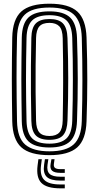

<svg xmlns="http://www.w3.org/2000/svg" viewBox="-20 -829 535 1037"><path d="M247.2 9Q141.5 9 94.8 -33.6Q48.1 -76.3 46.1 -174.3Q45.1 -236.4 44.5 -292Q43.9 -347.7 43.9 -401Q43.9 -454.4 44.5 -509.7Q45.1 -564.9 46.1 -626.3Q48.1 -724.1 94.8 -766.6Q141.6 -809 247.2 -809Q351.6 -809 397.9 -766.5Q444.1 -723.9 447.4 -626.6Q449.6 -562 450.6 -506.5Q451.6 -451.1 451.5 -398.9Q451.4 -346.7 450.5 -291.9Q449.5 -237.1 447.4 -173.6Q444.1 -74.8 397 -32.9Q349.9 9 247.2 9ZM247.2 -11.7Q337.7 -11.7 378.4 -49.5Q419.2 -87.2 421.7 -175.1Q423.5 -234.6 424.3 -288.6Q425.1 -342.5 425.1 -395.5Q425.2 -448.4 424.3 -504.8Q423.5 -561.2 421.7 -625.5Q419.2 -712.7 378.6 -750.5Q338 -788.3 247.2 -788.3Q153.5 -788.3 113.7 -749.8Q74 -711.2 71.9 -625.5Q70.5 -568.6 69.9 -515.4Q69.2 -462.2 69.3 -408.7Q69.4 -355.2 70 -297.8Q70.5 -240.4 71.9 -175.1Q73.6 -84.6 116.2 -48.1Q158.9 -11.7 247.2 -11.7ZM247.2 -32.4Q168.5 -32.4 133.8 -65.5Q99.2 -98.6 97.6 -175.1Q96.6 -236.6 96 -291.9Q95.3 -347.3 95.3 -400.7Q95.3 -454.2 96 -509.4Q96.6 -564.6 97.6 -625.5Q99.2 -701.7 133.7 -734.6Q168.2 -767.6 247.2 -767.6Q324 -767.6 358.6 -734.6Q393.2 -701.6 395.9 -624.7Q397.9 -567 398.9 -512.3Q400 -457.6 400 -403.4Q400 -349.2 399 -293Q398 -236.8 395.9 -175.9Q393.3 -99.2 358.7 -65.8Q324.2 -32.4 247.2 -32.4ZM247.2 -53.1Q308.2 -53.1 338.2 -80.6Q368.1 -108.1 370.2 -176.8Q372 -235.7 372.8 -290.5Q373.6 -345.3 373.6 -399Q373.7 -452.7 372.9 -508.2Q372.1 -563.7 370.2 -623.9Q368.1 -692.1 338.3 -719.5Q308.5 -746.9 247.2 -746.9Q181.8 -746.9 153.3 -718.3Q124.9 -689.7 123.3 -624.7Q121.8 -560.8 121.1 -505.6Q120.3 -450.3 120.4 -398.2Q120.5 -346.1 121.2 -291.9Q121.9 -237.7 123.3 -175.9Q124.9 -111 153.2 -82.1Q181.4 -53.1 247.2 -53.1ZM247.2 -73.8Q195.9 -73.8 173.1 -97.8Q150.4 -121.9 149.3 -176.3Q147.6 -250.8 147 -324.2Q146.4 -397.7 147 -472.4Q147.6 -547 149.3 -624.5Q150.4 -679.6 173.7 -702.9Q197.1 -726.2 247.2 -726.2Q297.7 -726.2 320.2 -702.3Q342.7 -678.3 344.5 -623.4Q346.4 -565.2 347.5 -511.8Q348.5 -458.3 348.5 -405.7Q348.5 -353 347.6 -297.3Q346.7 -241.7 344.6 -179Q342.9 -124.6 321.3 -99.2Q299.6 -73.8 247.2 -73.8ZM247.2 -94.5Q283.3 -94.5 300.5 -113.6Q317.8 -132.6 318.7 -179.4Q319.5 -229.3 320.2 -279.7Q320.8 -330.1 321 -383.5Q321.2 -436.9 320.7 -495.7Q320.2 -554.5 318.7 -621.2Q317.8 -669 299.9 -687.2Q282.1 -705.5 247.2 -705.5Q209.8 -705.5 192.9 -686.7Q175.9 -668 174.8 -623.7Q173 -547.3 172.4 -476Q171.8 -404.7 172.3 -331.6Q172.9 -258.6 174.8 -176.9Q175.9 -132.8 192.7 -113.6Q209.5 -94.5 247.2 -94.5ZM205.9 31 201.5 64.5Q194.7 118.8 219.2 143Q243.7 167.3 306.5 167.3H329.9V188.2H306.5Q232.7 188.2 203.7 159.1Q174.7 129.9 183 64.5L187.4 31ZM274.6 31 271 56.4Q269 71.2 277.1 77.8Q285.2 84.5 306.5 84.5H329.9V104.6H306.5Q274.1 104.6 261.5 93.1Q249 81.7 253.4 56.4L257.7 31ZM241.1 31 236.7 60.5Q231.6 95 247.9 110.2Q264.3 125.5 306.5 125.5H329.9V146.4H306.5Q253 146.4 232.3 126.1Q211.5 105.8 218.2 60.5L222.6 31Z"/></svg>

Font: Big Shoulders Inline Text SC Thin
Style: Regular
Weight: 100
Designer: Patric King
Foundry: XO Type Co
Version: Version 2.002